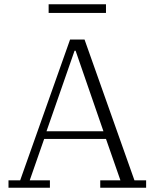

<svg xmlns="http://www.w3.org/2000/svg" viewBox="-20 -884 728 904"><path d="M20 -35H75L310 -698H378L613 -35H668V0H452V-35H547L479 -230H188L120 -35H215V0H20ZM199 -266H467L336 -645H331ZM209 -864H479V-823H209Z"/></svg>

Font: IBM Plex Serif Light
Style: Regular
Weight: 300
Designer: Mike Abbink, Paul van der Laan, Pieter van Rosmalen
Foundry: Bold Monday
Version: Version 3.001